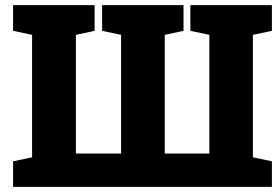

<svg xmlns="http://www.w3.org/2000/svg" viewBox="-20 -731 1096 751"><path d="M31.2 0V-100.1L105.5 -115.7V-594.7L31.2 -610.4V-710.9H350.1V-610.4L276.9 -594.7V-130.4H453.6V-594.7L379.4 -610.4V-710.9H697.8V-610.4L624.5 -594.7V-130.4H798.8V-594.7L724.6 -610.4V-710.9H1043.5V-610.4L969.2 -594.7V-115.7L1043.5 -100.1V0Z"/></svg>

Font: Roboto Slab Black
Style: Regular
Weight: 900
Designer: Google
Version: Version 2.000; ttfautohint (v1.8.1.43-b0c9)